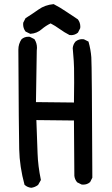

<svg xmlns="http://www.w3.org/2000/svg" viewBox="-20 -869 540 928"><path d="M68.8 -629.4Q68.8 -656.7 84 -679.2Q97.7 -691.4 117.2 -691.4Q120.1 -691.4 124.5 -690.9L146.5 -679.7L147 -678.7Q158.7 -660.6 158.7 -637.7Q158.7 -631.3 157.7 -624.5L153.8 -375.5L337.4 -373.5Q338.4 -440.9 338.4 -469.7Q338.4 -557.6 336.4 -574.7Q333.5 -604 331.5 -636.7Q333.5 -654.8 344.7 -668Q353 -674.8 361.3 -677.2Q369.6 -679.7 375.2 -679.7Q380.9 -679.7 385.3 -679.2L407.7 -668Q418.5 -629.9 421.4 -591.8Q424.3 -553.7 426.3 -11.7V-10.3L415.5 11.2L414.6 11.7Q401.4 23.4 381.8 23.4Q378.9 23.4 374.5 22.9L353 12.2Q341.3 -1.5 339.4 -19Q339.4 -19.5 337.4 -286.6L155.8 -288.6L161.6 -127.4Q163.6 -66.9 177.7 1L164.1 24.9Q148.4 36.6 130.9 38.6Q112.8 36.6 100.1 25.4L98.6 24.4Q74.7 -63.5 72.8 -147.5Q70.8 -231.4 68.8 -623Q68.8 -626 68.8 -629.4ZM91.8 -752Q91.8 -754.9 92.3 -759.3L103.5 -781.2Q135.7 -801.3 166.5 -823.2Q197.3 -845.2 239.3 -849.1Q271.5 -832.5 299.8 -813Q328.1 -793.5 356.4 -775.4Q368.2 -759.8 368.2 -740.2Q368.2 -737.3 367.7 -732.9L356.9 -711.4Q348.1 -704.1 339.8 -701.7Q331.5 -699.2 325.9 -699.2Q320.3 -699.2 315.9 -699.7Q291 -712.4 268.1 -729Q246.6 -744.6 224.6 -755.9Q201.2 -744.6 181.2 -727.5Q158.2 -707.5 127.4 -705.6H126L104 -716.3L103 -717.3Q91.8 -732.4 91.8 -752Z"/></svg>

Font: Bakudai
Style: Medium
Weight: 500
Version: Version 1.48